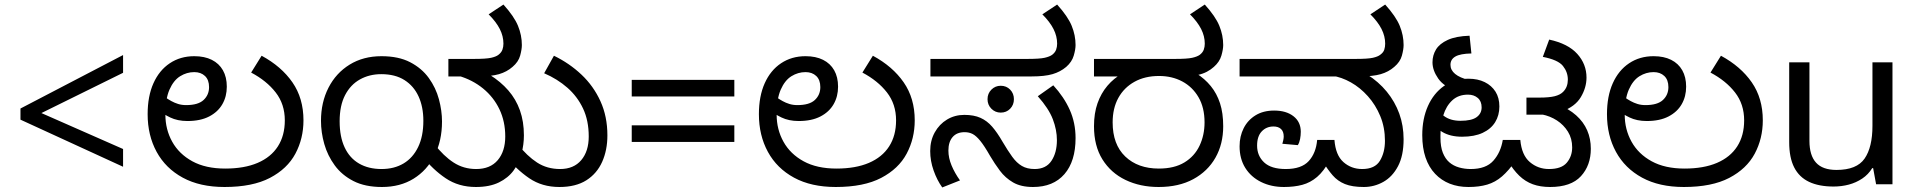

<svg xmlns="http://www.w3.org/2000/svg" viewBox="-20 -810 8424 844"><path d="M70 -284V-333L521 -568V-490L162 -313L521 -155V-77Z M967 12Q859 12 783.5 -29Q708 -70 668.5 -142.5Q629 -215 629 -308Q629 -387 654.5 -444Q680 -501 726.5 -532Q773 -563 834 -563Q879 -563 911 -547Q943 -531 960 -501Q977 -471 977 -429Q977 -386 957.5 -352Q938 -318 899.5 -298Q861 -278 804 -278Q782 -278 763 -282Q744 -286 728.5 -293.5Q713 -301 700 -309L710 -380Q720 -373 733.5 -365.5Q747 -358 763 -353Q779 -348 798 -348Q851 -348 875 -370.5Q899 -393 899 -427Q899 -459 881 -476Q863 -493 834 -493Q801 -493 772 -475Q743 -457 725 -416Q707 -375 707 -306Q707 -241 737 -187Q767 -133 825.5 -101Q884 -69 970 -69Q1054 -69 1112.5 -94Q1171 -119 1201.5 -166.5Q1232 -214 1232 -281Q1232 -352 1192 -403.5Q1152 -455 1084 -491L1130 -565Q1217 -518 1265.5 -448Q1314 -378 1314 -281Q1314 -201 1278.5 -134.5Q1243 -68 1166.5 -28Q1090 12 967 12Z M1659 12Q1585 12 1534 -14Q1483 -40 1451.5 -83Q1420 -126 1405.5 -177Q1391 -228 1391 -279Q1391 -360 1424 -424.5Q1457 -489 1517 -526Q1577 -563 1657 -563Q1732 -563 1783 -536.5Q1834 -510 1865 -467Q1896 -424 1909.5 -373.5Q1923 -323 1923 -276Q1923 -191 1890 -126Q1857 -61 1798 -24.5Q1739 12 1659 12ZM1657 -67Q1713 -67 1754 -91.5Q1795 -116 1818 -163.5Q1841 -211 1841 -279Q1841 -340 1820 -386Q1799 -432 1758 -458Q1717 -484 1656 -484Q1604 -484 1562.5 -461Q1521 -438 1497 -392Q1473 -346 1473 -277Q1473 -209 1495 -162Q1517 -115 1558.5 -91Q1600 -67 1657 -67ZM2072 12Q1996 12 1939 -26.5Q1882 -65 1837 -123L1889 -177Q1930 -124 1974 -95.5Q2018 -67 2073 -67Q2135 -67 2168 -106Q2201 -145 2201 -210Q2201 -276 2175.5 -329.5Q2150 -383 2103.5 -421Q2057 -459 1995 -477L2133 -481Q2181 -451 2214.5 -412.5Q2248 -374 2265.5 -325Q2283 -276 2283 -215Q2283 -175 2272.5 -134.5Q2262 -94 2238 -61Q2214 -28 2173 -8Q2132 12 2072 12ZM2439 12Q2363 12 2306.5 -26.5Q2250 -65 2204 -123L2255 -177Q2297 -124 2341 -95.5Q2385 -67 2442 -67Q2502 -67 2535 -106Q2568 -145 2568 -210Q2568 -280 2543 -333Q2518 -386 2474 -424.5Q2430 -463 2372 -488L2415 -565Q2483 -532 2536 -482Q2589 -432 2619.5 -365Q2650 -298 2650 -215Q2650 -150 2627 -98.5Q2604 -47 2557.5 -17.5Q2511 12 2439 12ZM2274 -612Q2274 -593 2266.5 -565.5Q2259 -538 2233 -516Q2208 -494 2173.5 -484Q2139 -474 2081 -474H1951V-551H2063Q2117 -551 2139 -556Q2161 -561 2171 -569Q2184 -579 2188.5 -591.5Q2193 -604 2193 -618Q2193 -651 2177 -682.5Q2161 -714 2128 -747L2193 -790Q2240 -738 2257 -696.5Q2274 -655 2274 -612Z M2757 -459H3208V-386H2757ZM2757 -259H3208V-186H2757Z M3654 12Q3546 12 3470.5 -29Q3395 -70 3355.5 -142.5Q3316 -215 3316 -308Q3316 -387 3341.5 -444Q3367 -501 3413.5 -532Q3460 -563 3521 -563Q3566 -563 3598 -547Q3630 -531 3647 -501Q3664 -471 3664 -429Q3664 -386 3644.5 -352Q3625 -318 3586.5 -298Q3548 -278 3491 -278Q3469 -278 3450 -282Q3431 -286 3415.5 -293.5Q3400 -301 3387 -309L3397 -380Q3407 -373 3420.5 -365.5Q3434 -358 3450 -353Q3466 -348 3485 -348Q3538 -348 3562 -370.5Q3586 -393 3586 -427Q3586 -459 3568 -476Q3550 -493 3521 -493Q3488 -493 3459 -475Q3430 -457 3412 -416Q3394 -375 3394 -306Q3394 -241 3424 -187Q3454 -133 3512.5 -101Q3571 -69 3657 -69Q3741 -69 3799.5 -94Q3858 -119 3888.5 -166.5Q3919 -214 3919 -281Q3919 -352 3879 -403.5Q3839 -455 3771 -491L3817 -565Q3904 -518 3952.5 -448Q4001 -378 4001 -281Q4001 -201 3965.5 -134.5Q3930 -68 3853.5 -28Q3777 12 3654 12Z M4521 12Q4468 12 4433.5 -8Q4399 -28 4375.5 -59.5Q4352 -91 4332 -125Q4307 -169 4289 -191Q4271 -213 4255.5 -221Q4240 -229 4220 -229Q4186 -229 4167.5 -207.5Q4149 -186 4149 -148Q4149 -116 4163 -82.5Q4177 -49 4200 -17L4122 14Q4099 -18 4084 -60.5Q4069 -103 4069 -146Q4069 -192 4089 -228Q4109 -264 4143 -284.5Q4177 -305 4219 -305Q4261 -305 4290 -292Q4319 -279 4341.5 -253Q4364 -227 4387 -187Q4410 -148 4429.5 -121Q4449 -94 4472 -80.5Q4495 -67 4528 -67Q4578 -67 4602 -103Q4626 -139 4626 -194Q4626 -239 4608 -286Q4590 -333 4542 -387L4610 -435Q4657 -384 4682.5 -327Q4708 -270 4708 -203Q4708 -101 4659 -44.5Q4610 12 4521 12ZM4379 -315Q4355 -315 4338 -332Q4321 -349 4321 -374Q4321 -399 4338 -416Q4355 -433 4379 -433Q4404 -433 4420.5 -416Q4437 -399 4437 -374Q4437 -349 4420.5 -332Q4404 -315 4379 -315ZM4070 -474V-551H4496Q4550 -551 4572 -556Q4594 -561 4605 -569Q4618 -579 4622.5 -591.5Q4627 -604 4627 -618Q4627 -651 4611 -682.5Q4595 -714 4562 -747L4627 -790Q4674 -738 4691 -696.5Q4708 -655 4708 -612Q4708 -593 4700 -565.5Q4692 -538 4667 -516Q4641 -494 4606.5 -484Q4572 -474 4515 -474Z M5073 12Q4992 12 4927.5 -19Q4863 -50 4826 -109.5Q4789 -169 4789 -255Q4789 -312 4804.5 -356Q4820 -400 4848 -433Q4876 -466 4915 -488L4933 -474H4789V-551H5145Q5199 -551 5221 -556Q5243 -561 5254 -569Q5267 -579 5271.5 -591.5Q5276 -604 5276 -618Q5276 -651 5260 -682.5Q5244 -714 5211 -747L5276 -790Q5323 -738 5340 -696.5Q5357 -655 5357 -612Q5357 -593 5349 -565.5Q5341 -538 5316 -516Q5303 -504 5285 -494.5Q5267 -485 5243 -480L5238 -488Q5276 -464 5302.5 -431.5Q5329 -399 5343 -356Q5357 -313 5357 -255Q5357 -177 5323 -117Q5289 -57 5225.5 -22.5Q5162 12 5073 12ZM5074 -69Q5142 -69 5186.5 -96Q5231 -123 5253 -169.5Q5275 -216 5275 -272Q5275 -337 5248.5 -382.5Q5222 -428 5177 -452Q5132 -476 5075 -476Q5013 -476 4967 -450.5Q4921 -425 4896 -379.5Q4871 -334 4871 -272Q4871 -175 4926.5 -122Q4982 -69 5074 -69Z M5624 12Q5568 12 5523.5 -10Q5479 -32 5454 -72Q5429 -112 5429 -167Q5429 -211 5447 -246.5Q5465 -282 5499 -303Q5533 -324 5581 -324Q5634 -324 5666 -299Q5698 -274 5698 -231Q5698 -215 5695 -199Q5692 -183 5685 -172L5617 -178Q5619 -184 5621 -193.5Q5623 -203 5623 -210Q5623 -232 5611 -243Q5599 -254 5578 -254Q5547 -254 5526.5 -232.5Q5506 -211 5506 -170Q5506 -125 5537 -96Q5568 -67 5632 -67Q5701 -67 5733 -102Q5765 -137 5770 -195H5846Q5851 -128 5885.5 -97.5Q5920 -67 5968 -67Q6024 -67 6046 -103.5Q6068 -140 6068 -191Q6068 -250 6047.5 -299.5Q6027 -349 5993 -387Q5959 -425 5918 -448Q5877 -471 5836 -477L5989 -483Q6040 -451 6076 -407Q6112 -363 6131 -310.5Q6150 -258 6150 -198Q6150 -126 6125.5 -79.5Q6101 -33 6061 -10.5Q6021 12 5975 12Q5924 12 5892 -1Q5860 -14 5838 -39.5Q5816 -65 5794 -101L5825 -105Q5799 -57 5769.5 -32Q5740 -7 5704.5 2.5Q5669 12 5624 12ZM5429 -474V-551H5939Q5993 -551 6015 -556Q6037 -561 6047 -569Q6061 -579 6065 -591.5Q6069 -604 6069 -618Q6069 -651 6053 -682.5Q6037 -714 6004 -747L6069 -790Q6116 -738 6133 -696.5Q6150 -655 6150 -612Q6150 -593 6142.5 -565.5Q6135 -538 6109 -516Q6084 -494 6049.5 -484Q6015 -474 5957 -474Z M6435 12Q6390 12 6353 -2.5Q6316 -17 6288.5 -46Q6261 -75 6246.5 -117.5Q6232 -160 6232 -216Q6232 -288 6257 -344Q6282 -400 6327.5 -432Q6373 -464 6435 -464Q6476 -464 6506.5 -449Q6537 -434 6554 -407Q6571 -380 6571 -342Q6571 -303 6552.5 -273Q6534 -243 6497.5 -226Q6461 -209 6407 -209Q6355 -209 6320 -230Q6285 -251 6266 -274L6286 -340Q6299 -322 6327 -300.5Q6355 -279 6400 -279Q6449 -279 6471 -295Q6493 -311 6493 -338Q6493 -365 6476 -379.5Q6459 -394 6433 -394Q6391 -394 6364 -369Q6337 -344 6324.5 -303Q6312 -262 6312 -215V-205Q6312 -165 6322.5 -138.5Q6333 -112 6351 -96.5Q6369 -81 6393.5 -74Q6418 -67 6445 -67Q6512 -67 6544.5 -103.5Q6577 -140 6586 -195H6663Q6669 -128 6705 -97.5Q6741 -67 6789 -67Q6844 -67 6867.5 -95Q6891 -123 6891 -162Q6891 -201 6872.5 -231Q6854 -261 6824 -280.5Q6794 -300 6758 -307L6826 -352Q6876 -332 6908.5 -303Q6941 -274 6957 -237Q6973 -200 6973 -156Q6973 -83 6929.5 -35.5Q6886 12 6794 12Q6751 12 6718 0Q6685 -12 6658.5 -37.5Q6632 -63 6609 -102L6642 -103Q6612 -60 6582.5 -34.5Q6553 -9 6517.5 1.5Q6482 12 6435 12ZM6381 -412Q6327 -429 6302 -465Q6277 -501 6277 -536Q6277 -567 6292.5 -592.5Q6308 -618 6344 -634.5Q6380 -651 6440 -653L6448 -575Q6399 -574 6377.5 -561.5Q6356 -549 6356 -525Q6356 -502 6376.5 -485Q6397 -468 6438 -458ZM6690 -306V-381H6747Q6790 -381 6814 -387Q6838 -393 6851 -406Q6862 -417 6867 -430.5Q6872 -444 6872 -460Q6872 -493 6850.5 -520Q6829 -547 6762 -560L6790 -636Q6873 -618 6913.5 -573Q6954 -528 6954 -469Q6954 -425 6929 -383Q6904 -341 6845 -320Q6832 -316 6822 -312.5Q6812 -309 6800.5 -307.5Q6789 -306 6769 -306Z M7382 12Q7274 12 7198.5 -29Q7123 -70 7083.5 -142.5Q7044 -215 7044 -308Q7044 -387 7069.5 -444Q7095 -501 7141.5 -532Q7188 -563 7249 -563Q7294 -563 7326 -547Q7358 -531 7375 -501Q7392 -471 7392 -429Q7392 -386 7372.5 -352Q7353 -318 7314.5 -298Q7276 -278 7219 -278Q7197 -278 7178 -282Q7159 -286 7143.5 -293.5Q7128 -301 7115 -309L7125 -380Q7135 -373 7148.5 -365.5Q7162 -358 7178 -353Q7194 -348 7213 -348Q7266 -348 7290 -370.5Q7314 -393 7314 -427Q7314 -459 7296 -476Q7278 -493 7249 -493Q7216 -493 7187 -475Q7158 -457 7140 -416Q7122 -375 7122 -306Q7122 -241 7152 -187Q7182 -133 7240.5 -101Q7299 -69 7385 -69Q7469 -69 7527.5 -94Q7586 -119 7616.5 -166.5Q7647 -214 7647 -281Q7647 -352 7607 -403.5Q7567 -455 7499 -491L7545 -565Q7632 -518 7680.5 -448Q7729 -378 7729 -281Q7729 -201 7693.5 -134.5Q7658 -68 7581.5 -28Q7505 12 7382 12Z M8299 -536V0H8227L8214 -71H8210Q8193 -43 8166 -25Q8139 -7 8107 1.5Q8075 10 8040 10Q7976 10 7932.5 -10.5Q7889 -31 7867 -74Q7845 -117 7845 -185V-536H7934V-191Q7934 -127 7963 -95Q7992 -63 8053 -63Q8142 -63 8176.5 -113Q8211 -163 8211 -257V-536Z"/></svg>

Font: hexkannada15
Style: Book
Weight: 400
Designer: Jelle Bosma - Monotype Design Team
Foundry: Monotype Imaging Inc.
Version: Version 2.003